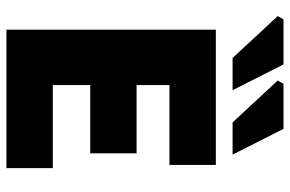

<svg xmlns="http://www.w3.org/2000/svg" viewBox="-172 -728 900 596"><g transform="rotate(90 278.0 -430.0)"><path d="M72 0V-650H492V-506H244V-404H456V-260H244V-144H502V0ZM160 -702 30 -842 40 -860H180L260 -702ZM360 -702 230 -842 240 -860H380L460 -702Z"/></g></svg>

Font: Mada Black
Style: Regular
Weight: 900
Designer: Khaled Hosny
Version: Version 1.5